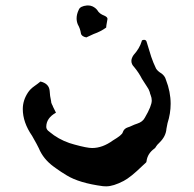

<svg xmlns="http://www.w3.org/2000/svg" viewBox="-20 -506 702 695"><path d="M364.7 168.5 353 168Q267.1 156.7 221.7 128.9Q201.2 116.7 181.6 102.5L174.3 97.2Q136.7 69.8 120.6 30.8Q116.7 22 112.3 14.6Q107.9 7.3 96.2 -14.2Q62.5 -63 62.5 -111.3Q62.5 -142.6 81.1 -170.9Q89.4 -183.6 103.3 -193.4Q117.2 -203.1 126.5 -210.9Q157.2 -203.6 159.7 -177.7Q160.6 -158.7 165 -139.6L165.5 -134.8Q167.5 -128.4 170.9 -122.6L171.9 -119.6L182.6 -98.1Q147.5 -78.6 147.5 -46.9Q147.5 -38.6 154.8 -32.2L159.7 -28.3Q190.4 -2.4 231 11.7Q240.2 14.2 249 17.1Q294.9 29.8 313.5 29.8Q351.1 29.8 388.7 2.4Q422.4 -17.6 424.3 -26.9Q428.7 -40.5 442.4 -44.9Q449.2 -46.9 455.1 -49.8Q466.3 -55.2 477.1 -58.6Q496.6 -64.9 504.4 -80.1Q529.3 -122.6 529.3 -142.1Q529.3 -151.9 525.4 -161.6Q522.9 -167 522 -172.9Q518.6 -183.6 511.7 -192.9L494.1 -220.2Q482.4 -243.2 465.3 -263.7Q455.6 -273.4 455.6 -285.2Q455.6 -295.4 463.4 -306.6Q485.4 -331.1 492.7 -356Q492.7 -361.8 502 -361.8Q507.8 -361.8 510.3 -356L527.3 -300.8Q534.7 -278.8 544.9 -257.8Q550.8 -248.5 562 -241.7Q576.7 -232.4 580.6 -217.3Q597.7 -173.8 597.7 -130.4Q597.7 -95.2 586.4 -60.1L582.5 -40Q580.6 -12.7 557.6 9.8Q547.4 19.5 544.9 24.4Q542.5 29.3 539.1 31.7Q513.7 49.8 510.3 78.1Q510.3 81.1 507.8 83L496.6 93.3Q453.1 135.7 427.7 148.9Q390.1 168.5 364.7 168.5ZM292.5 -370.6Q274.9 -374 272.9 -385.3Q270.5 -401.9 261.7 -417.5Q257.3 -428.2 257.3 -439.5Q257.3 -454.6 265.1 -470.7Q270 -483.9 295.4 -486.3H298.8Q307.6 -486.3 314.9 -482.9Q326.7 -477.1 332.5 -468.8Q339.4 -456.1 357.9 -449.2Q369.1 -444.3 369.1 -437.5L365.2 -415L364.3 -406.2Q344.2 -391.6 318.8 -382.8Q305.2 -377 292.5 -370.6Z"/></svg>

Font: Kurland
Style: Regular
Weight: 400
Designer: GGBot
Version: 0.22